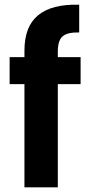

<svg xmlns="http://www.w3.org/2000/svg" viewBox="-20 -797 385 817"><path d="M323 -439H226V0H84V-439H21V-554H84V-582Q84 -684 142 -732Q200 -780 317 -777V-659Q266 -660 246 -642Q226 -624 226 -577V-554H323Z"/></svg>

Font: MSTAGE SemiBold
Style: Regular
Weight: 600
Designer: Ninad Kale (Devanagari), Jonny Pinhorn (Latin)
Foundry: Indian Type Foundry
Version: 4.004